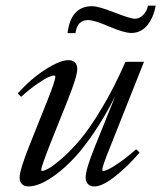

<svg xmlns="http://www.w3.org/2000/svg" viewBox="-20 -652 574 683"><path d="M447.3 -534.7Q421.9 -534.7 368.2 -557.6Q314.5 -580.6 293.5 -580.6Q254.4 -580.6 248.5 -534.2H220.2Q231.9 -629.9 307.6 -629.9Q330.6 -629.9 387 -607.7Q443.4 -585.4 460 -585.4Q476.6 -585.4 490 -599.6Q503.4 -613.8 506.3 -631.8H533.7Q525.9 -588.4 503.4 -561.5Q481 -534.7 447.3 -534.7ZM81.1 11.2Q66.4 11.2 58.1 2.9Q49.8 -5.4 49.8 -20.5Q49.8 -48.3 87.9 -142.6L150.4 -298.8Q176.8 -365.7 176.8 -378.9Q176.8 -383.3 172.9 -383.3Q166 -383.3 153.1 -377.9Q140.1 -372.6 113.3 -354.2Q86.4 -335.9 55.2 -307.6L43 -319.8Q90.3 -372.1 141.8 -405Q193.4 -438 223.6 -438Q238.3 -438 246.6 -429.7Q254.9 -421.4 254.9 -406.7Q254.9 -380.9 221.2 -296.4L156.7 -135.3Q126.5 -57.6 126.5 -47.9Q126.5 -43.9 130.4 -43.9Q136.2 -43.9 152.1 -52.2Q168 -60.5 199 -87.2Q230 -113.8 263.9 -153.6Q297.9 -193.4 342 -266.8Q386.2 -340.3 426.3 -432.1H492.2L371.1 -127.4Q343.8 -60.1 343.8 -48.3Q343.8 -43.9 347.7 -43.9Q353.5 -43.9 367.7 -50.8Q381.8 -57.6 408.2 -76.2Q434.6 -94.7 464.4 -121.1L476.6 -109.4Q433.1 -58.6 388.4 -23.7Q343.8 11.2 316.4 11.2Q301.3 11.2 293 2.9Q284.7 -5.4 284.7 -20.5Q284.7 -49.8 317.4 -129.9L390.1 -310.5Q355 -240.7 316.7 -183.8Q278.3 -127 245.4 -91.6Q212.4 -56.2 180.2 -32.2Q147.9 -8.3 124 1.5Q100.1 11.2 81.1 11.2Z"/></svg>

Font: Elstob 14pt
Style: Italic
Weight: 400
Italic angle: -20°
Designer: Peter S. Baker
Version: Version 1.015